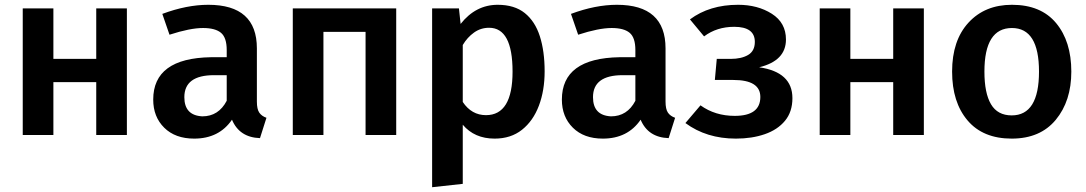

<svg xmlns="http://www.w3.org/2000/svg" viewBox="-20 -564 4538 802"><path d="M510 0H382V-221H203V0H75V-529H203V-318H382V-529H510Z M791 15Q712 15 666 -30.5Q620 -76 620 -148Q620 -321 861 -325H927V-355Q927 -407 903 -427Q879 -447 828 -447Q774 -447 688 -419L658 -506Q760 -544 850 -544Q1053 -544 1053 -362V-140Q1053 -108 1063 -93.5Q1073 -79 1093 -72L1066 13Q980 10 949 -64Q895 15 791 15ZM825 -78Q893 -78 927 -143V-250H874Q750 -250 750 -158Q750 -82 825 -78Z M1635 0H1507V-431H1331V0H1203V-529H1635Z M1785 218V-529H1897L1904 -464Q1967 -544 2059 -544Q2129 -544 2172 -509.5Q2215 -475 2235 -412.5Q2255 -350 2255 -266Q2255 -186 2231 -122.5Q2207 -59 2160.5 -22Q2114 15 2046 15Q1962 15 1913 -43V204ZM2010 -83Q2121 -83 2121 -265Q2121 -448 2023 -448Q1988 -448 1960 -428Q1932 -408 1913 -376V-138Q1950 -83 2010 -83Z M2498 15Q2419 15 2373 -30.5Q2327 -76 2327 -148Q2327 -321 2568 -325H2634V-355Q2634 -407 2610 -427Q2586 -447 2535 -447Q2481 -447 2395 -419L2365 -506Q2467 -544 2557 -544Q2760 -544 2760 -362V-140Q2760 -108 2770 -93.5Q2780 -79 2800 -72L2773 13Q2687 10 2656 -64Q2602 15 2498 15ZM2532 -78Q2600 -78 2634 -143V-250H2581Q2457 -250 2457 -158Q2457 -82 2532 -78Z M3054 15Q2931 15 2843 -50L2906 -124Q2967 -80 3049 -80Q3156 -80 3156 -159Q3156 -230 3043 -230H2966L2974 -318H3032Q3077 -318 3105 -334.5Q3133 -351 3133 -389Q3133 -452 3047 -452Q2974 -452 2921 -412L2862 -483Q2944 -544 3063 -544Q3145 -544 3204 -506.5Q3263 -469 3263 -399Q3263 -310 3151 -283Q3290 -263 3290 -154Q3290 -97 3259 -59.5Q3228 -22 3174.5 -3.5Q3121 15 3054 15Z M3839 0H3711V-221H3532V0H3404V-529H3532V-318H3711V-529H3839Z M4206 15Q4086 15 4021.5 -61Q3957 -137 3957 -265Q3957 -395 4025.5 -469.5Q4094 -544 4207 -544Q4328 -544 4391.5 -467.5Q4455 -391 4455 -265Q4455 -142 4390 -63.5Q4325 15 4206 15ZM4206 -82Q4320 -82 4320 -265Q4320 -447 4207 -447Q4092 -447 4092 -265Q4092 -175 4119.5 -128.5Q4147 -82 4206 -82Z"/></svg>

Font: Trujillo Medium
Style: Regular
Weight: 500
Designer: Fira Sans original fonts by bBox Type GmbH, Carrois Corporate GbR, & Edenspiekermann AG / Changes by Cristiano Sobral
Foundry: Fira Sans original fonts by bBox Type GmbH, Carrois Corporate GbR, & Edenspiekermann AG / Changes by Cristiano Sobral
Version: Version 4.301;October 17, 2021;FontCreator 14.0.0.2814 64-bi